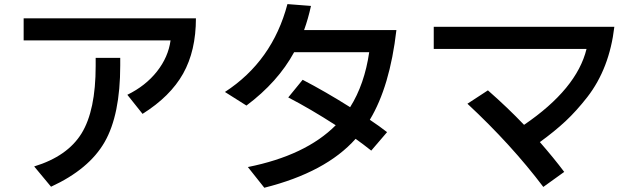

<svg xmlns="http://www.w3.org/2000/svg" viewBox="-20 -841 3040 924"><path d="M93.8 -646.5V-752.9H922.9Q922.9 -596.7 861.3 -486.8Q799.8 -377 666 -293L592.8 -384.8Q680.7 -427.7 735.4 -497.1Q790 -566.4 800.8 -646.5ZM144.5 -40Q304.7 -88.9 372.6 -199.2Q440.4 -309.6 440.4 -523.4V-562.5H558.6V-526.4Q558.6 -288.1 483.4 -157.2Q408.2 -26.4 225.6 57.6Z M1062.5 -398.4Q1291 -546.9 1363.3 -821.3L1476.6 -812.5Q1462.9 -750 1443.4 -696.3H1887.7Q1856.4 -424.8 1759.8 -264.6Q1806.6 -233.4 1842.8 -205.1L1766.6 -116.2Q1728.5 -146.5 1691.4 -172.9Q1547.9 -11.7 1252 62.5L1172.9 -37.1Q1451.2 -92.8 1595.7 -238.3Q1474.6 -316.4 1367.2 -372.1L1436.5 -457Q1543.9 -401.4 1665 -325.2Q1734.4 -435.5 1756.8 -589.8H1395.5Q1317.4 -446.3 1166 -333Z M2067.4 -605.5V-711.9H2936.5Q2913.1 -511.7 2806.6 -374Q2753.9 -306.6 2701.7 -257.8Q2649.4 -209 2578.1 -157.2Q2645.5 -80.1 2695.3 -13.7L2594.7 58.6Q2440.4 -145.5 2229.5 -341.8L2328.1 -406.2Q2423.8 -322.3 2502 -240.2Q2755.9 -413.1 2802.7 -605.5Z"/></svg>

Font: GenEi M Gothic v2 Medium
Style: Regular
Weight: 500
Version: Version 2.0